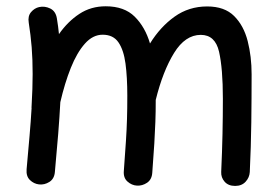

<svg xmlns="http://www.w3.org/2000/svg" viewBox="-20 -555 900 620"><path d="M65.9 -8.3Q71.3 -67.4 75.4 -116Q79.6 -164.6 82 -205.6Q81.5 -208.5 82 -211.9Q85.4 -270.5 85.4 -315.9Q85.4 -363.3 82.3 -402.6Q79.1 -441.9 72.8 -481.9Q69.3 -502.9 80.3 -515.9Q91.3 -528.8 106.4 -532.2Q124.5 -536.1 142.1 -527.6Q159.7 -519 163.6 -496.1Q168 -469.7 170.4 -444.8Q198.7 -485.4 236.1 -510Q273.4 -534.7 321.3 -534.7Q381.3 -534.7 415 -501.2Q448.7 -467.8 464.4 -414.6Q497.6 -468.3 543.7 -501.2Q589.8 -534.2 648.9 -534.2Q705.1 -534.2 736.1 -503.2Q767.1 -472.2 779.8 -422.4Q792.5 -372.6 792.5 -314.9Q792.5 -238.3 791.5 -159.9Q790.5 -81.5 786.6 0.5Q785.6 18.1 773.2 31.7Q760.7 45.4 739.3 45.4Q717.3 45.4 705.3 31.7Q693.4 18.1 694.3 0Q697.3 -65.4 698.5 -122.8Q699.7 -180.2 699.7 -236.3Q699.7 -334 687.3 -388.2Q674.8 -442.4 628.4 -442.4Q578.1 -442.4 542 -383.8Q505.9 -325.2 482.9 -232.4Q482.9 -192.9 481.7 -161.1Q480.5 -129.4 478.3 -91.6Q476.1 -53.7 471.7 2.9Q470.2 24.9 454.8 35.2Q439.5 45.4 422.4 44.4Q405.3 43.5 391.6 31.2Q377.9 19 379.9 -3.4Q384.3 -62 386.7 -100.1Q389.2 -138.2 390.1 -171.1Q391.1 -204.1 391.1 -246.1Q391.1 -305.2 385.3 -349.4Q379.4 -393.6 362.5 -418.2Q345.7 -442.9 311.5 -442.9Q279.8 -442.9 254.2 -414.1Q228.5 -385.3 208.7 -335.9Q189 -286.6 174.8 -225.1Q172.4 -178.7 168 -123.3Q163.6 -67.9 157.2 0.5Q155.3 22.5 139.4 32.5Q123.5 42.5 106 40.5Q89.4 38.6 76.7 26.4Q64 14.2 65.9 -8.3Z"/></svg>

Font: Mikhak Medium
Style: Regular
Weight: 500
Designer: Amin Abedi
Version: Version 3.3